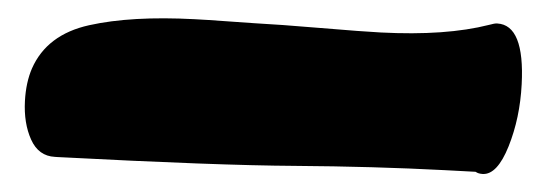

<svg xmlns="http://www.w3.org/2000/svg" viewBox="-20 -199 599 211"><path d="M517.6 -171.7Q523.5 -173.4 526.4 -173.2Q556.7 -171.6 553.3 -106.3Q551.4 -69.3 538.9 -38.1Q526.4 -7 510.5 -7.8Q505.5 -8.1 502.7 -10.2L468.8 -12Q390.1 -16.1 304.4 -16.7Q218.6 -17.2 43.3 -26.4L40.4 -26.6Q22.3 -27.5 14.2 -45.6Q6.1 -63.6 7.4 -88Q8.5 -108.4 15.1 -123.7Q31.5 -161 78 -171.3Q124.5 -181.6 193.8 -177.9Q206 -177.3 228 -175.7Q250 -174 259.4 -173.5Q286.1 -172.1 332.6 -168.2Q379 -164.3 398.5 -163.3Q470 -159.6 517.6 -171.7Z"/></svg>

Font: Essays1743
Style: Bold
Weight: 700
Designer: Based on the typeface in a 1743 English translation of the essays of Montaigne.  PostScript/TrueType font designed by Jo
Version: Version 002.100